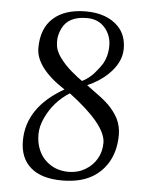

<svg xmlns="http://www.w3.org/2000/svg" viewBox="-49 -678 569 733"><g transform="rotate(5 235.5 -311.5)"><path d="M195.1 -333Q82 -406.7 82 -482.1Q82 -557.4 126.5 -597.2Q170.9 -637 251 -637Q331.5 -637 375.5 -592.3Q407 -560.3 407 -507.1Q407 -454.1 357.2 -406.5Q325.7 -376.5 280 -356.9Q290 -348.9 310.9 -334Q331.8 -319.1 344.5 -308.7Q357.2 -298.3 366.7 -288.8Q376.2 -279.3 386.1 -266.4Q396 -253.4 402.6 -240.5Q417 -211.4 417 -178.1Q417 -144.8 408.9 -115.7Q400.9 -86.7 384.6 -62.9Q368.4 -39.1 345 -22Q296.1 13.9 216.3 13.9Q136.5 13.9 95.2 -22.2Q54 -58.3 54 -124Q54 -252.4 195.1 -333ZM126.7 -217.8Q111.1 -184.6 111.1 -153.9Q111.1 -123.3 120.8 -98.4Q130.6 -73.5 147.7 -56.6Q183.6 -21 238 -21Q272.9 -21 301.5 -38Q330.1 -54.9 345.6 -82.2Q361.1 -109.4 361.1 -142.8Q361.1 -211.7 217 -320.1Q157 -282.5 126.7 -217.8ZM216.6 -404.1Q241.7 -382.6 259 -371.1Q285.9 -384.5 305.7 -407.5Q325.4 -430.4 333 -443.4Q351.1 -474.4 351.1 -514.2Q351.1 -554 325.8 -583Q300.5 -612.1 257.1 -612.1Q186 -612.1 162.8 -563.5Q150.9 -538.8 150.9 -516Q150.9 -493.2 156.9 -478.6Q162.8 -464.1 172.4 -451.3Q181.9 -438.5 193.5 -426.1Q205.1 -413.8 216.6 -404.1Z"/></g></svg>

Font: Linden Hill
Style: Italic
Weight: 400
Italic angle: -5.60001°
Version: Version 1.201